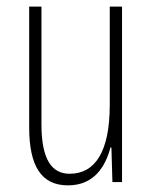

<svg xmlns="http://www.w3.org/2000/svg" viewBox="-20 -549 458 579"><path d="M348 -529H311V-233C311 -90 266 -25 190 -25C135 -25 105 -70 105 -174V-529H68V-165C68 -49 104 10 185 10C264 10 298 -47 313 -104H316L319 0H348Z"/></svg>

Font: Noto Sans Ethiopic ExtraCondensed ExtraLight
Style: Regular
Weight: 200
Width: 2
Designer: Monotype Design Team
Foundry: Monotype Imaging Inc.
Version: Version 2.102